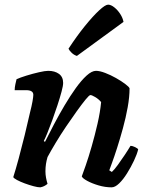

<svg xmlns="http://www.w3.org/2000/svg" viewBox="-20 -804 620 824"><path d="M153 0Q142 0 123.5 -5Q105 -10 86 -17Q67 -24 53 -31.5Q39 -39 37 -44Q47 -75 60 -123Q73 -171 86 -224Q99 -277 109 -322Q116 -349 119.5 -369Q123 -389 123 -397Q123 -417 92 -417H43Q43 -429 46 -442.5Q49 -456 51 -464Q66 -471 93.5 -479.5Q121 -488 147.5 -494Q174 -500 187 -500Q215 -500 233 -487Q251 -474 251 -448Q251 -436 244 -410Q237 -384 226.5 -352Q216 -320 204.5 -288.5Q193 -257 183 -232.5Q173 -208 168 -199L173 -195Q190 -229 211.5 -270Q233 -311 257 -351.5Q281 -392 305 -425.5Q329 -459 351.5 -479.5Q374 -500 392 -500Q408 -500 431.5 -491Q455 -482 478 -469Q501 -456 517.5 -443.5Q534 -431 536 -425Q536 -388 528 -343.5Q520 -299 507.5 -253.5Q495 -208 482.5 -169Q470 -130 460.5 -104.5Q451 -79 449 -73L460 -66Q471 -76 485.5 -96Q500 -116 515 -138.5Q530 -161 540 -178Q549 -178 560 -172.5Q571 -167 573 -163Q568 -142 555 -114.5Q542 -87 525.5 -60.5Q509 -34 491.5 -17Q474 0 459 0Q431 0 402.5 -8.5Q374 -17 354 -28Q334 -39 331 -47Q336 -60 348 -94.5Q360 -129 373.5 -176Q387 -223 398.5 -273Q410 -323 414 -366Q403 -379 388.5 -387.5Q374 -396 368 -396Q363 -396 347.5 -377Q332 -358 310 -327.5Q288 -297 264 -261.5Q240 -226 219 -191Q198 -156 184 -130Q175 -100 175 -69Q175 -55 177.5 -41.5Q180 -28 184 -15Q170 -3 153 0ZM310 -564Q297 -568 287 -578Q277 -588 274 -595Q310 -650 344.5 -692.5Q379 -735 405.5 -759.5Q432 -784 444 -784Q456 -784 470.5 -772.5Q485 -761 496 -744Q507 -727 510 -710Z"/></svg>

Font: Texturina ExtraBold
Style: Italic
Weight: 800
Italic angle: -11°
Designer: Guillermo Torres Carreño
Foundry: Omnibus-Type
Version: Version 1.002; ttfautohint (v1.8.3)